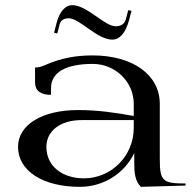

<svg xmlns="http://www.w3.org/2000/svg" viewBox="-20 -720 750 745"><path d="M189.8 -592.8 202.4 -590.3 211.5 -625.8C216.6 -644.8 232.6 -649 246.9 -649C289.5 -649 356 -566.2 416.2 -566.2C442.8 -566.2 466.8 -589.3 481.2 -643.4L490.2 -678L477.6 -680.5L468.5 -646C462.3 -623.2 444.5 -618 429.3 -618C384.8 -618 318.3 -700 260 -700C235.3 -700 211.3 -677.8 198.8 -628.2ZM50 -150C50 -57 146.2 5 290 5C383.3 5 463.8 -48.7 501 -126.2V-87C501 -50.8 503.5 -17.2 527 5L700 0V-8C610 -8 600 -17.9 600 -105V-317C600 -429.5 495.6 -505 339 -505C272.5 -505 215.8 -494.2 155 -467.5C141.9 -461.7 130.1 -458 116 -458V-400C116 -368.8 136.7 -352 178 -352V-378C178 -439 234.9 -472 340 -472C427.5 -472 499 -402.6 499 -317V-270C423.6 -283.4 359.3 -293 283 -293C143.4 -293 50 -235.8 50 -150ZM160 -150C160 -212.2 214.4 -254 296 -254H499V-223C499 -115.7 412.2 -28 306 -28C219.8 -28 160 -76.8 160 -150Z"/></svg>

Font: Prida01
Style: Bold
Weight: 700
Designer: gluk
Foundry: gluk
Version: Version 00.072